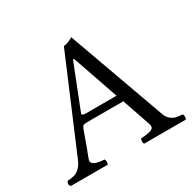

<svg xmlns="http://www.w3.org/2000/svg" viewBox="-144 -820 1003 982"><g transform="rotate(-30 357.5 -329.0)"><path d="M263 -283H440L346 -555H340L238 -296Q237 -295 237 -292Q237 -283 263 -283ZM172 -119Q171 -117 166 -104Q161 -91 156.5 -78.5Q152 -66 152 -64Q152 -35 224 -31Q228 -27 228 -14Q228 -4 224 0H183H96H35H7Q0 -7 0 -14Q0 -24 7 -31Q33 -33 47.5 -37Q62 -41 78.5 -56.5Q95 -72 107 -102L334 -638Q356 -638 389 -658L595 -86Q603 -63 618.5 -51Q634 -39 647 -36Q660 -33 685 -31Q690 -26 690 -14Q690 -5 685 0H649H571H482H440Q436 -4 436 -14Q436 -27 440 -31Q460 -32 470.5 -33.5Q481 -35 493 -38Q505 -41 510.5 -46.5Q516 -52 516 -61Q516 -64 514 -72L456 -241H245Q227 -241 220.5 -237.5Q214 -234 210 -224Z"/></g></svg>

Font: Pochaevsk Unicode
Style: Normal
Weight: 400
Version: Version 1.1